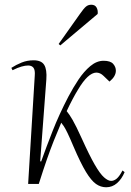

<svg xmlns="http://www.w3.org/2000/svg" viewBox="-20 -778 554 812"><path d="M150 -96 154 -95Q175 -154 202.5 -224Q230 -294 269 -369Q289 -407 312 -441.5Q335 -476 362 -498.5Q389 -521 418 -521Q447 -521 458.5 -508Q470 -495 470 -479Q470 -455 443 -433L418 -457Q404 -471 387 -471Q352 -470 310 -399Q300 -383 287 -358.5Q274 -334 262 -308Q273 -295 287 -271Q301 -247 326 -192Q358 -121 380.5 -82Q403 -43 420 -28Q437 -13 450 -13Q462 -13 473.5 -22.5Q485 -32 498 -57L507 -50Q495 -21 475 -3.5Q455 14 429 14Q406 14 386 0Q366 -14 343.5 -51Q321 -88 291 -158Q275 -196 265.5 -215.5Q256 -235 250 -244Q244 -253 239 -259Q221 -217 207 -181.5Q193 -146 178.5 -104.5Q164 -63 144 0H99L127 -458Q129 -482 121.5 -491.5Q114 -501 99 -501Q87 -501 71 -496.5Q55 -492 33 -481L28 -491Q48 -504 71.5 -513.5Q95 -523 122 -523Q155 -523 167 -503.5Q179 -484 176 -442ZM318 -719Q334 -742 343.5 -750Q353 -758 366 -758Q382 -758 388.5 -746Q395 -734 393 -719L235 -586L228 -592Z"/></svg>

Font: Literata 72pt ExtraLight
Style: Italic
Weight: 200
Italic angle: -2°
Designer: Latin by Veronika Burian and Jose Scaglione. Greek by Irene Vlachou. Cyrillic by Vera Evstafieva
Foundry: TypeTogether
Version: Version 3.002